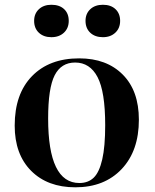

<svg xmlns="http://www.w3.org/2000/svg" viewBox="-20 -776 652 810"><path d="M414.1 -619.1Q380.9 -619.1 360.8 -637.9Q340.8 -656.7 340.8 -688Q340.8 -718.3 360.8 -737.1Q380.9 -755.9 414.1 -755.9Q447.8 -755.9 467.3 -737.3Q486.8 -718.8 486.8 -688Q486.8 -657.2 466.6 -638.2Q446.3 -619.1 414.1 -619.1ZM124 -688Q124 -718.3 144 -737.1Q164.1 -755.9 196.8 -755.9Q231 -755.9 250.5 -737.5Q270 -719.2 270 -688Q270 -657.2 249.8 -638.2Q229.5 -619.1 196.8 -619.1Q164.1 -619.1 144 -637.9Q124 -656.7 124 -688ZM297.9 14.2Q180.7 14.2 111.3 -55.4Q42 -125 42 -246.1Q42 -379.9 115 -454.8Q188 -529.8 314 -529.8Q429.7 -529.8 497.8 -461.4Q565.9 -393.1 565.9 -271Q565.9 -139.6 493.2 -62.7Q420.4 14.2 297.9 14.2ZM314.9 -3.9Q352.1 -3.9 375.5 -26.6Q398.9 -49.3 411.4 -103.8Q423.8 -158.2 423.8 -248Q423.8 -389.2 391.6 -450.7Q359.4 -512.2 296.9 -512.2Q238.3 -512.2 210.7 -458.5Q183.1 -404.8 183.1 -275.9Q183.1 -3.9 314.9 -3.9Z"/></svg>

Font: Display Semibold
Style: Regular
Weight: 600
Designer: Latin by Veronika Burian and Jose Scaglione. Greek by Irene Vlachou. Cyrillic by Vera Evstafieva.
Foundry: TypeTogether
Version: Version 3.002